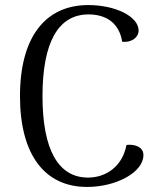

<svg xmlns="http://www.w3.org/2000/svg" viewBox="-20 -726 636 759"><path d="M324 13C440 13 547 -45 547 -113C547 -145 513 -157 480 -153C464 -68 399 -24 328 -24C211 -24 148 -133 148 -346C148 -560 211 -669 330 -669C404 -669 452 -631 463 -561C504 -557 528 -581 528 -605C528 -661 436 -706 329 -706C159 -706 59 -579 59 -346C59 -114 157 13 324 13Z"/></svg>

Font: Arima Koshi
Style: Regular
Weight: 400
Designer: Joana Correia and Natanael Gama
Foundry: NDISCOVER
Version: Version 1.019;PS 001.019;hotconv 1.0.88;makeotf.lib2.5.64775